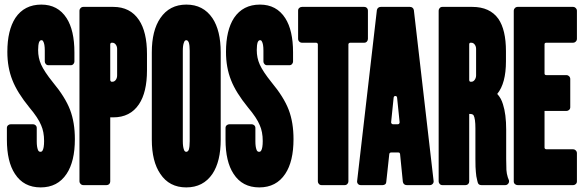

<svg xmlns="http://www.w3.org/2000/svg" viewBox="-20 -806 2542 836"><path d="M157 10Q83 10 45 -49Q10 -102 10 -198V-249Q10 -256 15 -260.5Q20 -265 27 -265H124Q130 -265 135 -260.5Q140 -256 140 -249V-190Q140 -167 145 -154Q148 -145 156 -145Q162 -145 165 -150Q172 -161 172 -192Q172 -232 159 -261Q146 -293 108 -338Q55 -403 34 -457Q12 -512 12 -580Q12 -674 47 -728Q86 -786 160 -786Q232 -786 270 -727Q304 -674 304 -578V-538Q304 -532 299.5 -527Q295 -522 288 -522H191Q184 -522 179.5 -527Q175 -532 175 -538V-586Q175 -615 168 -626Q166 -631 160 -631Q154 -631 150 -622Q146 -610 146 -588Q146 -554 159 -525Q173 -494 210 -448Q264 -383 285 -328Q306 -273 306 -200Q306 -103 270 -49Q231 10 157 10Z M343 -776H473Q547 -776 585 -719Q620 -667 620 -571V-500Q620 -404 585 -352Q547 -295 473 -295H460V-16Q460 -9 455.5 -4.5Q451 0 444 0H343Q336 0 331 -5Q326 -10 326 -16V-760Q326 -766 331 -771Q336 -776 343 -776ZM466 -450H469Q478 -450 484 -458Q490 -466 490 -478V-593Q490 -604 484 -612Q478 -620 469 -620H466Q464 -620 462 -618Q460 -616 460 -613V-458Q460 -455 462 -452.5Q464 -450 466 -450Z M678 -49Q641 -103 641 -198V-578Q641 -673 678 -727Q718 -786 791.5 -786Q865 -786 905 -727Q941 -673 941 -578V-198Q941 -103 905 -49Q865 10 791 10Q717 10 678 -49ZM802 -154Q806 -167 806 -191V-585Q806 -609 802 -621Q798 -631 791 -631Q784 -631 781 -621Q776 -609 776 -585V-191Q776 -167 781 -154Q784 -145 791 -145Q798 -145 802 -154Z M1109 10Q1035 10 997 -49Q962 -102 962 -198V-249Q962 -256 967 -260.5Q972 -265 979 -265H1076Q1082 -265 1087 -260.5Q1092 -256 1092 -249V-190Q1092 -167 1097 -154Q1100 -145 1108 -145Q1114 -145 1117 -150Q1124 -161 1124 -192Q1124 -232 1111 -261Q1098 -293 1060 -338Q1007 -403 986 -457Q964 -512 964 -580Q964 -674 999 -728Q1038 -786 1112 -786Q1184 -786 1222 -727Q1256 -674 1256 -578V-538Q1256 -532 1251.5 -527Q1247 -522 1240 -522H1143Q1136 -522 1131.5 -527Q1127 -532 1127 -538V-586Q1127 -615 1120 -626Q1118 -631 1112 -631Q1106 -631 1102 -622Q1098 -610 1098 -588Q1098 -554 1111 -525Q1125 -494 1162 -448Q1216 -383 1237 -328Q1258 -273 1258 -200Q1258 -103 1222 -49Q1183 10 1109 10Z M1364 -16V-613Q1364 -616 1361.5 -618Q1359 -620 1356 -620H1295Q1288 -620 1283 -625Q1278 -630 1278 -637V-760Q1278 -767 1283 -771.5Q1288 -776 1295 -776H1566Q1573 -776 1577.5 -771.5Q1582 -767 1582 -760V-637Q1582 -630 1577.5 -625Q1573 -620 1566 -620H1505Q1502 -620 1499.5 -618Q1497 -616 1497 -613V-16Q1497 -10 1492.5 -5Q1488 0 1481 0H1380Q1373 0 1368.5 -5Q1364 -10 1364 -16Z M1722 -135Q1721 -142 1715 -142H1683Q1676 -142 1675 -135L1662 -15Q1662 -8 1657.5 -4Q1653 0 1646 0H1551Q1543 0 1538.5 -5.5Q1534 -11 1535 -18L1621 -762Q1622 -768 1626.5 -772Q1631 -776 1638 -776H1765Q1772 -776 1776.5 -772Q1781 -768 1782 -762L1868 -18Q1869 -11 1864 -5.5Q1859 0 1852 0H1751Q1744 0 1739.5 -4Q1735 -8 1734 -15Q1725 -109 1722 -135ZM1720 -274 1709 -381Q1708 -388 1701.5 -388Q1695 -388 1694 -381L1683 -274Q1683 -270 1685 -268Q1687 -265 1691 -265H1712Q1716 -265 1718 -267.5Q1720 -270 1720 -274Z M2145 -397Q2162 -379 2170 -352Q2184 -309 2184 -241V-114Q2184 -83 2185 -66Q2186 -50 2191 -34L2196 -21Q2198 -13 2193 -6.5Q2188 0 2180 0H2076Q2063 0 2060 -12L2058 -20Q2053 -39 2052 -57Q2050 -73 2050 -115V-247Q2050 -290 2042 -304Q2038 -310 2025 -310H2023V-16Q2023 -9 2018.5 -4.5Q2014 0 2007 0H1906Q1899 0 1894.5 -5Q1890 -10 1890 -16V-760Q1890 -766 1894.5 -771Q1899 -776 1906 -776H2036Q2113 -776 2150 -724Q2183 -676 2183 -583V-539Q2183 -443 2145 -397ZM2029 -450H2032Q2041 -450 2047 -458.5Q2053 -467 2053 -478V-593Q2053 -604 2047 -612Q2041 -620 2032 -620H2029Q2026 -620 2024.5 -618Q2023 -616 2023 -613V-458Q2023 -455 2024.5 -452.5Q2026 -450 2029 -450Z M2234 -776H2476Q2482 -776 2487 -771Q2492 -766 2492 -760V-637Q2492 -630 2487 -625Q2482 -620 2476 -620H2359Q2351 -620 2351 -613V-486Q2351 -479 2359 -479H2447Q2453 -479 2458 -474Q2463 -469 2463 -462V-339Q2463 -332 2458 -327.5Q2453 -323 2447 -323H2351V-163Q2351 -160 2353.5 -158Q2356 -156 2359 -156H2476Q2482 -156 2487 -151Q2492 -146 2492 -139V-16Q2492 -9 2487 -4.5Q2482 0 2476 0H2234Q2227 0 2222 -4.5Q2217 -9 2217 -16V-760Q2217 -766 2222 -771Q2227 -776 2234 -776Z"/></svg>

Font: Grith.
Style: Regular
Weight: 400
Designer: Yosi Nasution
Version: Version 1.000;hotconv 1.0.109;makeotfexe 2.5.65596